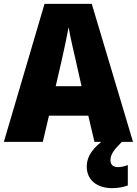

<svg xmlns="http://www.w3.org/2000/svg" viewBox="-20 -736 710 996"><path d="M470 0H505C447 47 430 89 430 128C430 197 482 240 562 240C597 240 623 233 643 226V120C630 126 609 131 592 131C568 131 553 119 553 96C553 66 569 43 612 0H670L456 -716H211L0 0H202L234 -136H438ZM373 -422 403 -289H269L300 -423C311 -472 328 -550 336 -595C343 -550 363 -466 373 -422Z"/></svg>

Font: Noto Sans Kannada SemiCondensed Black
Style: Regular
Weight: 900
Width: 4
Designer: Jelle Bosma - Monotype Design Team
Foundry: Monotype Imaging Inc.
Version: Version 2.005